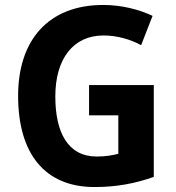

<svg xmlns="http://www.w3.org/2000/svg" viewBox="-20 -744 709 774"><path d="M339 -401V-279H457V-124C433 -118 407 -113 370 -113C253 -113 203 -211 203 -355C203 -508 276 -601 397 -601C453 -601 506 -585 549 -562L595 -680C540 -706 470 -724 396 -724C175 -724 53 -582 53 -358C53 -124 161 10 361 10C452 10 527 -5 600 -31V-401Z"/></svg>

Font: Noto Sans Arabic UI SmCn
Style: Bold
Weight: 700
Width: 4
Designer: Monotype Design Team, Nadine Chahine and Nizar Qandah
Foundry: Monotype Imaging Inc.
Version: Version 2.010